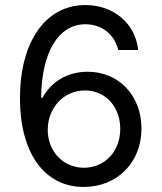

<svg xmlns="http://www.w3.org/2000/svg" viewBox="-20 -730 640 760"><path d="M318 -634C382 -634 433 -595 448 -532H527C516 -636 431 -710 318 -710C159 -710 59 -563 59 -341C59 -124 156 10 311 10C443 10 540 -86 540 -221C540 -352 450 -446 327 -446C248 -446 184 -408 148 -343H143C144 -522 211 -634 318 -634ZM169 -216C169 -304 233 -372 316 -372C397 -372 456 -308 456 -220C456 -131 395 -66 312 -66C230 -66 169 -131 169 -216Z"/></svg>

Font: CommitMonoNiceRocks
Style: Regular
Weight: 400
Monospace: yes
Designer: Eigil Nikolajsen
Foundry: Eigil Nikolajsen
Version: Version 1.143